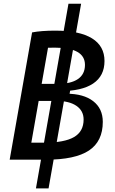

<svg xmlns="http://www.w3.org/2000/svg" viewBox="-20 -870 626 1046"><path d="M175.8 156.2 353 -849.6H421.9L244.6 156.2ZM32.7 0 154.8 -693.4H256.3L134.3 0ZM139.2 -373.5 155.3 -413.1H293Q366.7 -413.1 404.8 -439.5Q442.9 -465.8 442.9 -516.6Q442.9 -610.4 279.3 -610.4Q192.9 -610.4 138.7 -600.6L154.8 -693.4Q204.6 -703.1 280.8 -703.1Q413.1 -703.1 481.2 -661.1Q549.3 -619.1 549.3 -537.6Q549.3 -456.5 487.5 -415Q425.8 -373.5 306.2 -373.5ZM124.5 0 141.1 -92.8H220.2Q331.1 -92.8 383.3 -123.3Q435.5 -153.8 435.5 -218.8Q435.5 -266.6 396.2 -293.5Q356.9 -320.3 287.1 -320.3H183.6L178.2 -359.4H342.3Q435.5 -359.4 487.8 -318.8Q540 -278.3 540 -206.1Q540 -100.1 464.6 -50Q389.2 0 230 0ZM150.4 -340.8 158.7 -388.7H364.3L356 -340.8Z"/></svg>

Font: Cascadia Mono NF
Style: Italic
Weight: 400
Italic angle: -10°
Monospace: yes
Designer: Aaron Bell
Foundry: Saja Typeworks
Version: Version 2404.023